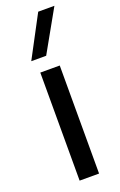

<svg xmlns="http://www.w3.org/2000/svg" viewBox="-147 -793 520 835"><g transform="rotate(-20 112.5 -376.0)"><path d="M68 -500V0H158V-500ZM48 -560H117L225 -752H150Z"/></g></svg>

Font: Gully
Style: Regular
Weight: 400
Designer: jaikishan Patel
Foundry: MagicType
Version: Version 1.000;Glyphs 3.2 (3242)